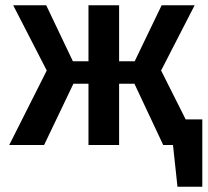

<svg xmlns="http://www.w3.org/2000/svg" viewBox="-20 -549 787 727"><path d="M683 -97H746V158H652L635 0H598L489 -232H431V0H315V-232H258L147 0H15L157 -282L30 -529H155L256 -317H315V-529H431V-317H490L592 -529H717L590 -282Z"/></svg>

Font: FiraGO Medium
Style: Regular
Weight: 500
Designer: bBox Type
Foundry: bBox Type GmbH
Version: Version 1.001;PS 001.001;hotconv 1.0.88;makeotf.lib2.5.64775